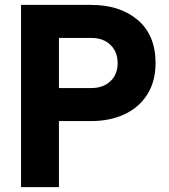

<svg xmlns="http://www.w3.org/2000/svg" viewBox="-20 -765 689 785"><path d="M66 -745H352Q471 -745 543.5 -683Q616 -621 616 -507Q616 -432 582 -378.5Q548 -325 488.5 -297.5Q429 -270 352 -270H221V0H66ZM353 -405Q402 -405 431.5 -433Q461 -461 461 -507Q461 -553 431.5 -581.5Q402 -610 353 -610H221V-405Z"/></svg>

Font: Eudoxus Sans ExtraBold
Style: Regular
Weight: 800
Designer: Stijn de Vries
Foundry: tokotype
Version: Version 2.005